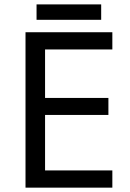

<svg xmlns="http://www.w3.org/2000/svg" viewBox="-20 -862 596 882"><path d="M496.1 0H97.2V-713.9H496.1V-634.8H187V-412.1H478V-334H187V-79.1H496.1ZM147.9 -841.8H444.8V-771H147.9Z"/></svg>

Font: Noto Sans Southeast Asian
Style: Regular
Weight: 400
Designer: Monotype Design Team
Foundry: Monotype Imaging Inc.
Version: Version 1.06 uh; ttfautohint (v1.4.1)